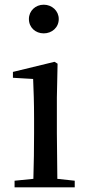

<svg xmlns="http://www.w3.org/2000/svg" viewBox="-20 -797 377 817"><path d="M166 -655C201 -655 230 -680 230 -716C230 -751 201 -777 166 -777C131 -777 103 -751 103 -716C103 -680 131 -655 166 -655ZM121 0H298V-28L224 -36L222 -230V-382L225 -526L212 -534L35 -491V-466L121 -461C123 -411 125 -362 125 -294V-230C125 -176 124 -92 122 -36L42 -28V0Z"/></svg>

Font: Noto Serif TC Medium
Style: Regular
Weight: 500
Designer: Ryoko NISHIZUKA 西塚涼子 (kana & ideographs); Frank Grießhammer (Latin, Greek & Cyrillic); Wenlong ZHANG 张文龙 (bopomofo); San
Foundry: Adobe
Version: Version 2.001;hotconv 1.1.0;makeotfexe 2.6.0